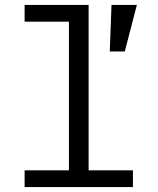

<svg xmlns="http://www.w3.org/2000/svg" viewBox="-20 -760 640 780"><path d="M80 -68H260V-672H80V-740H340V-68H520V0H80ZM487 -551H426L433 -740H536Z"/></svg>

Font: iA Writer Duo V
Style: Regular
Weight: 400
Designer: Mike Abbink, Paul van der Laan, Pieter van Rosmalen, Oliver Reichenstein
Foundry: Information Architects Inc.
Version: Version 2.000